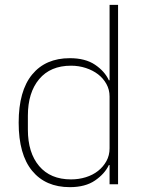

<svg xmlns="http://www.w3.org/2000/svg" viewBox="-20 -760 607 792"><path d="M432 -79H429Q412 -43 372 -15.5Q332 12 268 12Q168 12 112.5 -55.5Q57 -123 57 -254Q57 -385 112.5 -452.5Q168 -520 268 -520Q332 -520 372 -493Q412 -466 429 -429H432V-740H467V0H432ZM273 -20Q305 -20 334 -29Q363 -38 384.5 -55Q406 -72 419 -95.5Q432 -119 432 -148V-362Q432 -390 419 -413.5Q406 -437 384.5 -453.5Q363 -470 334 -479.5Q305 -489 273 -489Q188 -489 141.5 -433.5Q95 -378 95 -283V-225Q95 -130 141.5 -75Q188 -20 273 -20Z"/></svg>

Font: IBM Plex Sans KR ExtLt
Style: Regular
Weight: 200
Designer: Mike Abbink; Paul van der Laan; Pieter van Rosmalen; Wujin Sim; Chorong Kim; Dohee Lee;
Foundry: Sandoll Inc.
Version: Version 1.002